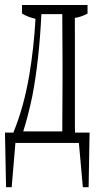

<svg xmlns="http://www.w3.org/2000/svg" viewBox="-27 -548 395 780"><path d="M328.6 -527.8Q328.6 -505.4 328.6 -492.7Q302.7 -479 276.9 -475.1Q276.9 -466.3 277.1 -459.2Q277.3 -452.1 277.3 -367.7Q277.3 -242.7 277.3 -127.4Q277.3 -76.2 277.3 -34.7Q277.3 -19.5 277.8 -14.2V-9.3H336.9Q335 106.4 333 212.4H309.6Q301.8 127.4 293.5 32.7H35.6Q27.8 127.4 20.5 212.4H-2.4Q-4.4 106.4 -6.8 -9.3H27.3Q27.8 -5.9 28.3 -12.2Q69.8 -113.3 91.8 -241.7Q110.8 -354.5 117.2 -471.7Q89.8 -477.1 62.5 -492.7Q62.5 -505.4 62.5 -527.8ZM141.1 -490.7Q132.3 -303.7 104.5 -158.7Q86.9 -75.2 67.4 -14.2H226.1V-19Q226.1 -19 226.1 -39.1Q226.1 -83.5 226.6 -132.1Q227.1 -180.7 227.1 -219.2V-285.6Q227.1 -324.2 226.6 -372.6Q226.1 -420.9 226.1 -465.8V-485.8V-490.7Z"/></svg>

Font: Scarab Serif
Style: Condensed-Light
Weight: 300
Designer: John Roberts
Foundry: Scarab
Version: 1.0